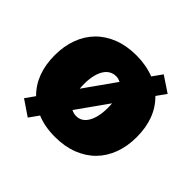

<svg xmlns="http://www.w3.org/2000/svg" viewBox="-155 -739 936 936"><g transform="rotate(45 312.5 -271.0)"><path d="M29.8 -269.9Q29.8 -332.7 49 -384.6Q68.2 -436.4 104.6 -473.4Q141 -510.3 193.5 -530.7Q246.1 -551.1 312.5 -551.1Q378.9 -551.1 435.7 -529.1L471.6 -579.5L552.6 -525.6L517.4 -476.2Q595.2 -400.2 595.2 -269.9Q595.2 -207 576 -155.2Q556.8 -103.3 520.4 -66.4Q484 -29.5 431.6 -9.1Q379.3 11.4 312.5 11.4Q240.8 11.4 187.5 -11.4L152 38.4L72.4 -15.6L106.9 -64.3Q29.8 -140.3 29.8 -269.9ZM230.1 -271.3Q230.1 -263.1 230.5 -255.5Q230.8 -247.9 231.5 -240.4L345.2 -400.9Q330.6 -409.1 313.9 -409.1Q294.4 -409.1 278.8 -399.7Q263.1 -390.3 252.3 -372.3Q241.5 -354.4 235.8 -328.8Q230.1 -303.3 230.1 -271.3ZM313.9 -133.5Q332.7 -133.5 347.7 -142.9Q362.6 -152.3 373 -170.3Q383.5 -188.2 389.2 -213.8Q394.9 -239.3 394.9 -271.3Q394.9 -279.5 394.5 -286.9Q394.2 -294.4 393.5 -301.5L280.2 -142Q295.8 -133.5 313.9 -133.5Z"/></g></svg>

Font: Inter P Black
Style: Regular
Weight: 900
Designer: Rasmus Andersson
Foundry: rsms
Version: Version 3.018;git-588b23468